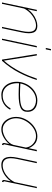

<svg xmlns="http://www.w3.org/2000/svg" viewBox="1022 -1792 780 2864"><g transform="rotate(90 1412.0 -360.0)"><path d="M127 -519H147L119 -385Q148 -427 189 -459Q230 -491 276 -509Q322 -527 366 -527Q403 -527 427.5 -513.5Q452 -500 464 -472Q476 -444 476 -401Q476 -377 472.5 -349Q469 -321 462 -289L401 0H381L442 -289Q449 -321 452 -347.5Q455 -374 455 -396Q455 -453 432 -480Q409 -507 362 -507Q315 -507 265.5 -483.5Q216 -460 174 -419.5Q132 -379 107 -328L37 0H17Z M667 -519H687L577 0H557ZM712 -730H732L716 -653H696Z M786 -519H807L885 -28Q935 -84 976 -146.5Q1017 -209 1050.5 -273.5Q1084 -338 1109.5 -401Q1135 -464 1153 -519H1173Q1133 -389 1064.5 -256Q996 -123 887 0H869Z M1396 10Q1337 10 1293.5 -20Q1250 -50 1226 -100Q1202 -150 1200 -210Q1198 -269 1218 -325.5Q1238 -382 1276 -427.5Q1314 -473 1366.5 -500Q1419 -527 1481 -527Q1526 -527 1563.5 -511.5Q1601 -496 1624 -464.5Q1647 -433 1648 -385Q1651 -306 1587 -277Q1523 -248 1391 -248Q1350 -248 1306.5 -249.5Q1263 -251 1209 -255L1217 -274Q1273 -271 1314.5 -269.5Q1356 -268 1394 -268Q1483 -268 1534.5 -280.5Q1586 -293 1607.5 -318.5Q1629 -344 1627 -383Q1626 -428 1603 -455Q1580 -482 1546 -494.5Q1512 -507 1477 -507Q1422 -507 1374.5 -481Q1327 -455 1292 -413Q1257 -371 1238.5 -320.5Q1220 -270 1221 -221Q1223 -161 1244.5 -113Q1266 -65 1306 -37.5Q1346 -10 1403 -10Q1471 -10 1519.5 -42Q1568 -74 1596 -128L1617 -122Q1596 -82 1564.5 -52.5Q1533 -23 1491 -6.5Q1449 10 1396 10Z M1909 10Q1852 10 1810.5 -21.5Q1769 -53 1746.5 -103.5Q1724 -154 1724 -210Q1724 -270 1748 -326.5Q1772 -383 1813 -428.5Q1854 -474 1906 -500.5Q1958 -527 2014 -527Q2084 -527 2127.5 -488.5Q2171 -450 2190 -398L2216 -519H2237L2135 -44Q2134 -42 2133.5 -38.5Q2133 -35 2133 -32Q2133 -20 2145 -20L2141 0Q2139 0 2136.5 0Q2134 0 2132 -1Q2122 -4 2117.5 -11Q2113 -18 2113 -29Q2113 -32 2114 -37Q2115 -42 2118 -57.5Q2121 -73 2128 -108Q2086 -56 2027 -23Q1968 10 1909 10ZM1911 -10Q1943 -10 1979.5 -23Q2016 -36 2049.5 -58Q2083 -80 2107.5 -109Q2132 -138 2141 -169L2181 -356Q2176 -396 2153.5 -430Q2131 -464 2094.5 -485.5Q2058 -507 2011 -507Q1959 -507 1911 -480.5Q1863 -454 1825.5 -411Q1788 -368 1766 -315.5Q1744 -263 1744 -210Q1744 -157 1766 -111.5Q1788 -66 1825.5 -38Q1863 -10 1911 -10Z M2440 10Q2320 10 2320 -129Q2320 -151 2323 -175.5Q2326 -200 2332 -228L2394 -519H2414L2352 -228Q2340 -173 2340 -131Q2340 -10 2445 -10Q2493 -10 2541 -33Q2589 -56 2630.5 -96.5Q2672 -137 2697 -189L2767 -519H2787L2691 -67Q2689 -56 2686.5 -46Q2684 -36 2684 -34Q2684 -20 2697 -20L2692 0Q2688 0 2685 -0.5Q2682 -1 2680 -2Q2673 -5 2669 -12Q2665 -19 2665 -29Q2665 -31 2666 -36.5Q2667 -42 2671 -63Q2675 -84 2685 -132Q2639 -67 2573 -28.5Q2507 10 2440 10Z"/></g></svg>

Font: Raleway Thin Thin
Style: Italic
Weight: 250
Italic angle: -12°
Version: Version 4.026